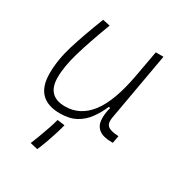

<svg xmlns="http://www.w3.org/2000/svg" viewBox="-178 -650 942 1005"><g transform="rotate(30 293.0 -147.5)"><path d="M201.7 10.3Q50.8 10.3 50.8 -145Q50.8 -227.1 78.6 -317.6Q106.4 -408.2 153.3 -527.3L197.8 -518.1Q148.9 -388.7 123.3 -300.8Q97.7 -212.9 97.7 -147.5Q97.7 -34.7 206.5 -34.7Q297.4 -34.7 357.4 -112.8Q417.5 -190.9 448.2 -358.4L477.1 -517.6H523.4L450.7 -106.9Q444.8 -73.2 460.2 -58.1Q475.6 -43 518.6 -40.5L527.3 -40L519 4.9H513.7Q460.9 4.9 435.8 -13.9Q410.6 -32.7 407.2 -66.7Q403.8 -100.6 416 -147H406.7Q387.7 -103 361.6 -67.4Q335.4 -31.7 296.9 -10.7Q258.3 10.3 201.7 10.3ZM192.9 231.4 147.5 220.7Q155.3 202.6 167.5 170.2Q179.7 137.7 191.4 103.3Q203.1 68.8 209 45.9L253.9 51.8Q247.6 78.6 235.8 115Q224.1 151.4 212.2 183.6Q200.2 215.8 192.9 231.4Z"/></g></svg>

Font: Cascadia Mono NF ExtraLight
Style: Italic
Weight: 200
Italic angle: -10°
Monospace: yes
Designer: Aaron Bell
Foundry: Saja Typeworks
Version: Version 2404.023; ttfautohint (v1.8.4)